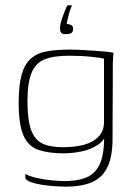

<svg xmlns="http://www.w3.org/2000/svg" viewBox="-20 -588 507 720"><path d="M225 112Q213 112 188 110.5Q163 109 137.5 105Q112 101 93.5 94Q75 87 75 77Q75 74 75 70Q75 66 75 64Q90 73 116.5 79Q143 85 172 88Q201 91 221 91Q280 91 313 73Q346 55 359.5 13.5Q373 -28 370 -98L384 -99Q374 -63 347 -45Q320 -27 285.5 -20Q251 -13 218 -13Q162 -13 124 -26Q86 -39 68 -80Q50 -121 50 -203Q50 -268 61 -307.5Q72 -347 95.5 -368Q119 -389 155.5 -395.5Q192 -402 243 -402Q264 -402 289 -400.5Q314 -399 338 -397.5Q362 -396 380 -394Q398 -392 406 -390Q405 -386 404 -371.5Q403 -357 403 -338Q403 -319 403 -303L402 -67Q402 -3 384 36.5Q366 76 327.5 94Q289 112 225 112ZM216 -36Q261 -36 294.5 -45Q328 -54 348.5 -74.5Q369 -95 370 -128V-368Q359 -371 323 -375Q287 -379 238 -379Q180 -379 146.5 -365Q113 -351 98 -314Q83 -277 83 -209Q83 -139 96.5 -101.5Q110 -64 138.5 -50Q167 -36 216 -36ZM227 -460Q220 -460 215 -461.5Q210 -463 207.5 -468Q205 -473 205 -481Q205 -495 211 -513.5Q217 -532 223.5 -548Q230 -564 233 -568H250Q244 -555 240 -541Q236 -527 233.5 -516Q231 -505 230 -498Q231 -498 232 -498Q233 -498 234 -498Q240 -497 247 -494Q254 -491 254 -479Q254 -467 246.5 -463.5Q239 -460 227 -460Z"/></svg>

Font: Genos Thin ExtraLight
Style: Regular
Weight: 250
Version: Version 1.010